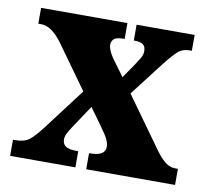

<svg xmlns="http://www.w3.org/2000/svg" viewBox="-65 -608 745 681"><g transform="rotate(10 307.5 -268.0)"><path d="M13 0V-58H21Q53 -58 71 -71.5Q89 -85 117 -122L229 -270L117 -426Q78 -479 41 -479H30V-536H341V-479H338Q311 -479 302.5 -470.5Q294 -462 294 -450Q294 -432 313 -404L357 -344L392 -395Q402 -410 409.5 -422.5Q417 -435 417 -448Q417 -466 406.5 -472.5Q396 -479 378 -479H374V-536H583V-479H575Q550 -479 534 -465Q518 -451 488 -413L395 -292L525 -111Q546 -82 562.5 -70Q579 -58 596 -58H607V0H287V-58H292Q345 -58 345 -91Q345 -102 339 -116Q333 -130 311 -160L267 -221L211 -137Q203 -125 197 -113.5Q191 -102 191 -91Q191 -74 203 -66Q215 -58 245 -58H248V0Z"/></g></svg>

Font: Noto Serif Lao Condensed Black
Style: Regular
Weight: 900
Width: 3
Designer: Monotype Design Team
Foundry: Monotype Imaging Inc.
Version: Version 2.003; ttfautohint (v1.8.4.7-5d5b)